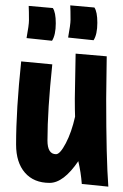

<svg xmlns="http://www.w3.org/2000/svg" viewBox="-20 -679 460 716"><path d="M262 -479 378 -469Q378 -444 377 -392Q376 -340 376 -311Q376 -88 384 17L285 7Q282 -35 272 -78Q217 3 165 3Q106 3 73 -35Q40 -73 40 -140Q40 -270 59 -450L175 -439Q157 -268 157 -155Q157 -104 189 -104Q204 -104 225.5 -145Q247 -186 260 -244Q259 -266 259 -311Q259 -326 262 -479ZM87 -657 177 -649Q188 -633 188 -592Q188 -549 174 -527L79 -537Q88 -586 88 -603Q88 -639 87 -657ZM242 -659 332 -651Q343 -635 343 -594Q343 -551 329 -529L234 -539Q243 -588 243 -605Q243 -641 242 -659Z"/></svg>

Font: Boogaloo
Style: Regular
Weight: 400
Designer: John Vargas Beltran
Foundry: John Vargas Beltran
Version: Version 1.001